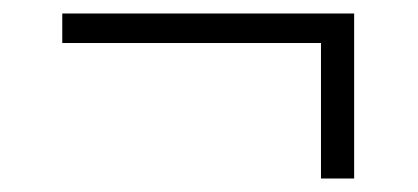

<svg xmlns="http://www.w3.org/2000/svg" viewBox="-20 -349 616 283"><path d="M453.1 -85.9V-285.6H71.8V-329.1H502V-85.9Z"/></svg>

Font: Elstob 10pt
Style: Italic
Weight: 400
Italic angle: -20°
Designer: Peter S. Baker
Version: Version 1.015